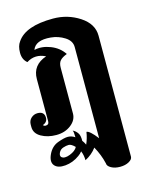

<svg xmlns="http://www.w3.org/2000/svg" viewBox="-120 -547 626 813"><g transform="rotate(-15 192.5 -140.0)"><path d="M33 -423Q71 -480 192 -480Q256 -480 308 -446Q360 -412 360 -360V170Q360 182 344 191Q328 200 305 200Q282 200 266 191Q250 182 250 170Q241 131 220 93Q201 119 170 135Q170 113 162 94Q155 103 145 110Q116 131 82.5 134Q49 137 35 120Q21 103 35.5 72Q50 41 78.5 30.5Q107 20 123 20Q139 20 154 30Q154 5 150 0Q159 3 169 15Q179 27 178 52Q185 61 190 72Q201 47 205 20Q219 20 250 60V-340Q250 -367 222.5 -384.5Q195 -402 162 -405Q96 -411 82 -372Q115 -380 152.5 -365.5Q190 -351 210 -320Q189 -312 179.5 -301.5Q170 -291 170 -270V-70Q170 -41 143.5 -20.5Q117 0 79 0Q41 0 13 -16Q-15 -32 -15 -60V-70Q-15 -88 -3 -99Q9 -110 25 -110Q55 -110 55 -82Q55 -63 34 -55Q39 -50 45 -50Q60 -50 60 -65V-250Q60 -312 123 -333Q79 -355 40 -330Q20 -346 20 -376Q20 -406 33 -423ZM145 70Q129 54 118 54Q107 54 93.5 58.5Q80 63 74 75.5Q68 88 74 95Q86 106 111.5 96Q137 86 145 70Z"/></g></svg>

Font: SOV_ThonBuri
Style: Book
Weight: 400
Version: Version 1.00